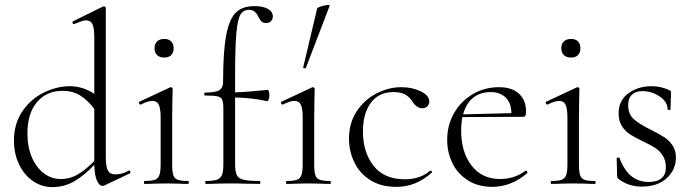

<svg xmlns="http://www.w3.org/2000/svg" viewBox="-20 -751 2827 784"><path d="M507 -55Q511 -55 512.5 -50Q514 -45 510 -43L407 6Q403 8 399 8Q385 8 375.5 -14.5Q366 -37 365 -78Q327 -37 285.5 -12Q244 13 193 13Q151 13 115.5 -11Q80 -35 58.5 -78.5Q37 -122 37 -177Q37 -247 72 -297.5Q107 -348 160 -373.5Q213 -399 265 -399Q318 -399 365 -368V-599Q365 -636 357.5 -652Q350 -668 331 -668Q323 -668 310.5 -663.5Q298 -659 283 -653H281Q277 -653 276 -657.5Q275 -662 278 -664L400 -724Q402 -725 405 -725Q407 -725 409.5 -723Q412 -721 412 -718V-108Q412 -71 420.5 -55Q429 -39 450 -39Q481 -39 505 -54ZM365 -94V-306Q339 -341 308.5 -360.5Q278 -380 235 -380Q170 -380 131 -334Q92 -288 92 -206Q92 -151 110 -109Q128 -67 159 -43.5Q190 -20 228 -20Q266 -20 299 -39.5Q332 -59 365 -94Z M570 -12Q599 -12 612.5 -17Q626 -22 631 -36.5Q636 -51 636 -81V-270Q636 -307 628.5 -323Q621 -339 603 -339Q584 -339 555 -324H554Q550 -324 548 -329Q546 -334 550 -336L674 -394L678 -395Q680 -395 682.5 -393Q685 -391 685 -388Q685 -382 684 -348.5Q683 -315 683 -271V-81Q683 -51 687.5 -36.5Q692 -22 705.5 -17Q719 -12 748 -12Q751 -12 751 -6Q751 0 748 0Q725 0 712 -1L659 -2L607 -1Q593 0 570 0Q568 0 568 -6Q568 -12 570 -12ZM611 -554Q611 -572 621.5 -582Q632 -592 651 -592Q669 -592 679 -582Q689 -572 689 -554Q689 -536 679 -526Q669 -516 651 -516Q632 -516 621.5 -526Q611 -536 611 -554Z M940 -439V-374Q987 -375 1073 -384Q1076 -384 1078 -377.5Q1080 -371 1080 -361Q1080 -353 1077 -345Q1074 -337 1070 -338Q1015 -351 940 -353V-81Q940 -50 947 -36Q954 -22 974.5 -17Q995 -12 1041 -12Q1043 -12 1043 -6Q1043 0 1041 0L977 -1Q957 -2 915 -2L860 -1Q846 0 821 0Q818 0 818 -6Q818 -12 821 -12Q852 -12 866.5 -17.5Q881 -23 886.5 -37Q892 -51 892 -81V-306Q892 -333 887.5 -343.5Q883 -354 868.5 -357.5Q854 -361 817 -361Q814 -361 814 -367Q814 -373 817 -373Q860 -373 875.5 -382.5Q891 -392 891 -418Q891 -540 903.5 -606.5Q916 -673 943 -699.5Q970 -726 1018 -726Q1055 -726 1074.5 -714.5Q1094 -703 1094 -684Q1094 -672 1086.5 -664.5Q1079 -657 1066 -657Q1054 -657 1047.5 -663.5Q1041 -670 1035 -683Q1026 -700 1017 -705.5Q1008 -711 997 -711Q973 -711 961.5 -691Q950 -671 945 -614.5Q940 -558 940 -439Z M1150 -12Q1179 -12 1192.5 -17Q1206 -22 1211 -36.5Q1216 -51 1216 -81V-270Q1216 -307 1208.5 -323Q1201 -339 1183 -339Q1164 -339 1135 -324H1134Q1130 -324 1128 -329Q1126 -334 1130 -336L1254 -394L1258 -395Q1260 -395 1262.5 -393Q1265 -391 1265 -388Q1265 -382 1264 -348.5Q1263 -315 1263 -271V-81Q1263 -51 1267.5 -36.5Q1272 -22 1285.5 -17Q1299 -12 1328 -12Q1331 -12 1331 -6Q1331 0 1328 0Q1305 0 1292 -1L1239 -2L1187 -1Q1173 0 1150 0Q1148 0 1148 -6Q1148 -12 1150 -12ZM1225 -472Q1222 -472 1219.5 -473.5Q1217 -475 1218 -476L1275 -716Q1276 -720 1289.5 -724.5Q1303 -729 1315.5 -730.5Q1328 -732 1326 -727L1229 -474Q1229 -472 1225 -472Z M1405 -185Q1405 -249 1436.5 -296.5Q1468 -344 1517.5 -369.5Q1567 -395 1619 -395Q1663 -395 1698 -378Q1733 -361 1733 -336Q1733 -325 1725 -317Q1717 -309 1704 -309Q1681 -309 1664 -337Q1651 -356 1633.5 -365.5Q1616 -375 1587 -375Q1527 -375 1494.5 -331.5Q1462 -288 1462 -214Q1462 -130 1505 -74.5Q1548 -19 1633 -19Q1697 -19 1736 -54H1738Q1741 -54 1743.5 -51Q1746 -48 1743 -46Q1709 -16 1674 -2Q1639 12 1598 12Q1534 12 1490.5 -16.5Q1447 -45 1426 -90Q1405 -135 1405 -185Z M2127 -54Q2130 -54 2132.5 -50.5Q2135 -47 2133 -44Q2067 12 1990 12Q1932 12 1890 -15Q1848 -42 1827 -85.5Q1806 -129 1806 -180Q1806 -240 1834 -289Q1862 -338 1910.5 -366.5Q1959 -395 2018 -395Q2070 -395 2099 -368.5Q2128 -342 2128 -296Q2128 -284 2125.5 -279Q2123 -274 2116 -274L1868 -273Q1863 -245 1863 -218Q1863 -130 1905.5 -75Q1948 -20 2022 -20Q2081 -20 2126 -54ZM1871 -284 2068 -289Q2068 -330 2045 -352.5Q2022 -375 1984 -375Q1940 -375 1911.5 -351.5Q1883 -328 1871 -284Z M2231 -12Q2260 -12 2273.5 -17Q2287 -22 2292 -36.5Q2297 -51 2297 -81V-270Q2297 -307 2289.5 -323Q2282 -339 2264 -339Q2245 -339 2216 -324H2215Q2211 -324 2209 -329Q2207 -334 2211 -336L2335 -394L2339 -395Q2341 -395 2343.5 -393Q2346 -391 2346 -388Q2346 -382 2345 -348.5Q2344 -315 2344 -271V-81Q2344 -51 2348.5 -36.5Q2353 -22 2366.5 -17Q2380 -12 2409 -12Q2412 -12 2412 -6Q2412 0 2409 0Q2386 0 2373 -1L2320 -2L2268 -1Q2254 0 2231 0Q2229 0 2229 -6Q2229 -12 2231 -12ZM2272 -554Q2272 -572 2282.5 -582Q2293 -592 2312 -592Q2330 -592 2340 -582Q2350 -572 2350 -554Q2350 -536 2340 -526Q2330 -516 2312 -516Q2293 -516 2282.5 -526Q2272 -536 2272 -554Z M2638 -221Q2672 -204 2692 -191Q2712 -178 2726 -157.5Q2740 -137 2740 -108Q2740 -58 2702.5 -23.5Q2665 11 2600 11Q2547 11 2506 -20Q2500 -24 2500 -32L2498 -104Q2498 -107 2503.5 -107.5Q2509 -108 2510 -105Q2529 -55 2558.5 -31.5Q2588 -8 2629 -8Q2663 -8 2681 -23Q2699 -38 2699 -67Q2699 -96 2686.5 -115.5Q2674 -135 2655.5 -147Q2637 -159 2605 -174Q2572 -190 2552.5 -202.5Q2533 -215 2519.5 -236Q2506 -257 2506 -288Q2506 -341 2546 -370Q2586 -399 2640 -399Q2677 -399 2711 -384Q2717 -381 2718.5 -379Q2720 -377 2720 -373Q2720 -354 2719 -343L2718 -304Q2718 -302 2712 -302Q2706 -302 2706 -304Q2706 -336 2673 -357.5Q2640 -379 2603 -379Q2576 -379 2560.5 -364.5Q2545 -350 2545 -322Q2545 -285 2568 -264.5Q2591 -244 2638 -221Z"/></svg>

Font: Cormorant Infant Light
Style: Regular
Weight: 300
Designer: Christian Thalmann (Catharsis Fonts)
Version: Version 3.000